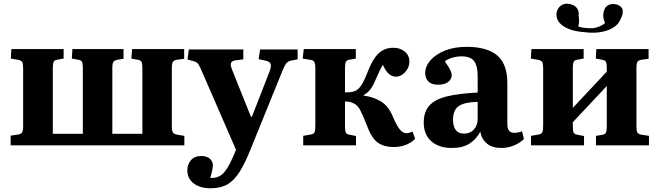

<svg xmlns="http://www.w3.org/2000/svg" viewBox="-20 -779 3534 1029"><path d="M37 0V-52L77 -58Q93 -61 98.5 -69.5Q104 -78 104 -102V-412Q104 -438 99 -446.5Q94 -455 79 -458L38 -465L41 -516H321V-465L287 -459Q272 -457 267.5 -447.5Q263 -438 263 -414V-62H424V-417Q424 -439 419 -448Q414 -457 398 -459L365 -465L368 -516H642V-464L611 -459Q594 -456 588 -447.5Q582 -439 582 -415V-62H743V-417Q743 -439 738 -448Q733 -457 717 -459L684 -465L688 -516H967V-464L930 -459Q912 -456 906.5 -447.5Q901 -439 901 -415V-101Q901 -77 907 -68.5Q913 -60 931 -57L968 -51V0Z M1109 230Q1052 230 1018 204Q984 178 984 134Q984 102 1003.5 79.5Q1023 57 1058 57Q1088 57 1104 71Q1120 85 1121 105Q1121 115 1117.5 132.5Q1114 150 1107 174Q1145 178 1172.5 153.5Q1200 129 1229 61L1245 24L1060 -401Q1049 -427 1041.5 -437Q1034 -447 1015 -452L985 -460L992 -514H1284V-461L1245 -456Q1224 -454 1218.5 -442.5Q1213 -431 1225 -402L1325 -153H1330L1425 -397Q1435 -423 1430 -436.5Q1425 -450 1403 -454L1366 -462L1374 -514H1575V-461L1543 -455Q1524 -451 1515 -440.5Q1506 -430 1493 -398L1323 21Q1293 96 1264 142Q1235 188 1199 209Q1163 230 1109 230Z M2090 9Q2039 9 2005.5 -14Q1972 -37 1946 -107Q1925 -162 1910 -190Q1895 -218 1871 -227Q1861 -232 1851 -233.5Q1841 -235 1829 -235V-100Q1829 -77 1833.5 -68Q1838 -59 1853 -57L1888 -50V0H1605V-51L1645 -58Q1660 -60 1665 -69Q1670 -78 1670 -105V-412Q1670 -438 1664.5 -447Q1659 -456 1645 -458L1602 -465L1608 -516H1887V-465L1853 -459Q1838 -457 1833.5 -447.5Q1829 -438 1829 -414V-284Q1845 -284 1857.5 -285Q1870 -286 1882 -291Q1900 -298 1916 -321.5Q1932 -345 1953 -400Q1978 -464 2009.5 -493.5Q2041 -523 2088 -523Q2125 -523 2149.5 -502.5Q2174 -482 2174 -449Q2174 -417 2151.5 -392.5Q2129 -368 2102 -368Q2059 -368 2032 -432Q2023 -417 2014 -398.5Q2005 -380 1994 -354Q1981 -322 1966 -301.5Q1951 -281 1928 -269V-267Q1984 -259 2023 -234.5Q2062 -210 2085 -155Q2108 -101 2124.5 -83Q2141 -65 2159 -65Q2171 -65 2191 -74L2205 -35Q2183 -13 2153.5 -2Q2124 9 2090 9Z M2402 14Q2331 14 2291 -22.5Q2251 -59 2251 -122Q2251 -179 2280.5 -212.5Q2310 -246 2373.5 -262Q2437 -278 2540 -283V-370Q2540 -426 2521 -451.5Q2502 -477 2454 -477Q2429 -477 2403.5 -469.5Q2378 -462 2364 -450Q2385 -421 2393 -404Q2401 -387 2401 -377Q2401 -355 2382 -340Q2363 -325 2328 -325Q2293 -325 2276 -342Q2259 -359 2259 -387Q2259 -424 2287 -456Q2315 -488 2365 -508Q2415 -528 2481 -528Q2590 -528 2644.5 -482Q2699 -436 2699 -335V-113Q2699 -67 2736 -67Q2755 -67 2778 -75L2788 -34Q2766 -12 2733.5 1Q2701 14 2668 14Q2618 14 2589.5 -9.5Q2561 -33 2554 -73Q2533 -33 2496.5 -9.5Q2460 14 2402 14ZM2467 -63Q2500 -63 2520 -85Q2540 -107 2540 -143V-233Q2471 -232 2439.5 -211Q2408 -190 2408 -139Q2408 -63 2467 -63Z M2826 0V-51L2866 -58Q2881 -60 2886 -69Q2891 -78 2891 -105V-412Q2891 -438 2886 -446.5Q2881 -455 2866 -458L2825 -465L2828 -516H3108V-465L3074 -459Q3059 -457 3054.5 -447.5Q3050 -438 3050 -414V-201L3232 -395V-417Q3232 -439 3227 -448Q3222 -457 3206 -459L3173 -465L3176 -516H3456V-464L3419 -459Q3401 -456 3396 -447.5Q3391 -439 3391 -415V-99Q3391 -77 3396 -68.5Q3401 -60 3419 -57L3458 -51V0H3174V-51L3206 -56Q3222 -58 3227 -67.5Q3232 -77 3232 -100V-318L3050 -124V-100Q3050 -77 3054.5 -68Q3059 -59 3074 -57L3110 -50V0ZM3110 -607Q3037 -612 2997 -640.5Q2957 -669 2963 -712Q2969 -738 2988.5 -750.5Q3008 -763 3032 -758Q3060 -752 3072 -735.5Q3084 -719 3081 -696Q3087 -660 3079 -637Q3110 -626 3161 -628Q3178 -631 3194.5 -638Q3211 -645 3223 -656Q3206 -691 3218 -724Q3224 -744 3242 -752.5Q3260 -761 3285 -755Q3313 -746 3317 -725.5Q3321 -705 3307 -679Q3292 -637 3237.5 -617Q3183 -597 3110 -607Z"/></svg>

Font: Literata 36pt
Style: Bold
Weight: 700
Designer: Latin by Veronika Burian and Jose Scaglione. Greek by Irene Vlachou. Cyrillic by Vera Evstafieva.
Foundry: TypeTogether
Version: Version 3.002